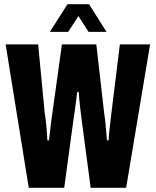

<svg xmlns="http://www.w3.org/2000/svg" viewBox="-20 -901 747 921"><path d="M118 0 7 -688H163L194 -364Q199 -330 201.5 -304Q204 -278 205.5 -259.5Q207 -241 207 -228H215Q216 -238 218 -255Q220 -272 222.5 -293Q225 -314 227.5 -333Q230 -352 232 -364L277 -688H442L479 -364Q482 -346 484.5 -322.5Q487 -299 489 -274.5Q491 -250 493 -228H501Q501 -236 502.5 -253Q504 -270 506.5 -290Q509 -310 511 -329.5Q513 -349 515 -364L555 -688H700L585 0H415L372 -324Q368 -354 365 -380.5Q362 -407 360 -427.5Q358 -448 358 -459H350Q349 -446 345.5 -420.5Q342 -395 338.5 -368.5Q335 -342 332 -324L288 0ZM219 -748 304 -881H407L491 -748H405L337 -854H376L307 -748Z"/></svg>

Font: Archivo ExtraCondensed ExtraBold
Style: Regular
Weight: 800
Width: 2
Designer: Hector Gatti
Foundry: Omnibus-Type
Version: Version 2.001